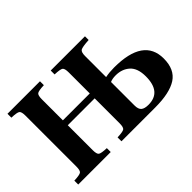

<svg xmlns="http://www.w3.org/2000/svg" viewBox="-111 -1010 1328 1328"><g transform="rotate(-45 553.0 -346.0)"><path d="M33 0V-38Q87 -40 99.5 -49.5Q112 -59 112 -97V-595Q112 -633 99.5 -642.5Q87 -652 33 -654V-692H351V-654Q297 -652 284.5 -642.5Q272 -633 272 -595V-389H535V-595Q535 -633 522.5 -642.5Q510 -652 456 -654V-692H791V-656Q725 -652 710 -642.5Q695 -633 695 -595V-389Q735 -397 781 -397Q1068 -397 1068 -198Q1068 -91 998 -45.5Q928 0 786 0H456V-38Q510 -40 522.5 -49.5Q535 -59 535 -97V-341H272V-97Q272 -59 284.5 -49.5Q297 -40 351 -38V0ZM695 -111Q695 -75 712 -60.5Q729 -46 767 -46Q893 -46 893 -198Q893 -278 852.5 -314.5Q812 -351 750 -351Q717 -351 695 -341Z"/></g></svg>

Font: Heuristica
Style: Bold
Weight: 700
Version: Version 1.0.2